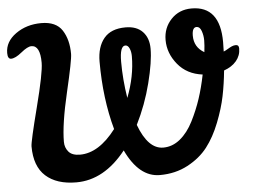

<svg xmlns="http://www.w3.org/2000/svg" viewBox="-53 -824 1183 894"><g transform="rotate(-5 539.0 -377.0)"><path d="M296 -595Q296 -566 261.5 -419Q227 -272 227 -190Q227 -163 243.5 -143.5Q260 -124 297 -124Q385 -124 465 -229Q425 -374 425 -547Q425 -616 458 -656Q491 -696 559 -696Q611 -696 639 -666.5Q667 -637 667 -587Q667 -526 642 -427.5Q617 -329 572 -239Q615 -123 686 -123Q729 -123 765 -152.5Q801 -182 826.5 -232.5Q852 -283 869 -334.5Q886 -386 898 -446Q825 -455 782.5 -507Q740 -559 740 -621Q740 -678 777.5 -717.5Q815 -757 873 -757Q1006 -757 1006 -588Q1006 -561 1005 -544Q1013 -547 1024.5 -554Q1036 -561 1045 -565Q1054 -569 1064 -569Q1078 -569 1078 -552Q1078 -519 1057 -494Q1036 -469 999 -456Q993 -394 981.5 -337.5Q970 -281 944.5 -216Q919 -151 883.5 -105Q848 -59 790 -28Q732 3 659 3Q562 3 501 -126Q399 3 269 3Q177 3 126 -43Q75 -89 75 -182Q75 -204 115.5 -361.5Q156 -519 156 -566Q156 -647 115 -647Q97 -647 66.5 -622Q36 -597 16 -597Q0 -597 0 -625Q0 -678 50.5 -714Q101 -750 170 -750Q239 -750 267.5 -706Q296 -662 296 -595ZM525 -538Q525 -455 539 -368Q577 -466 577 -560Q577 -581 570 -596.5Q563 -612 551 -612Q525 -612 525 -538ZM868 -630Q868 -576 915 -549Q919 -582 919 -604Q919 -627 911.5 -648Q904 -669 889 -669Q868 -669 868 -630Z"/></g></svg>

Font: LeckerliOne
Style: Regular
Weight: 400
Designer: Gesine Todt
Foundry: Gesine Todt
Version: Version 1.000